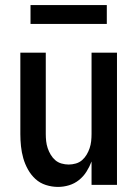

<svg xmlns="http://www.w3.org/2000/svg" viewBox="-20 -727 540 755"><path d="M208 8Q184 8 160.5 0.5Q137 -7 119.5 -23Q102 -39 90 -60.5Q78 -82 71.5 -105Q65 -128 62.5 -152Q60 -176 60 -200V-520H160V-200Q160 -186 161.5 -172Q163 -158 167.5 -144.5Q172 -131 179.5 -118.5Q187 -106 197.5 -97Q208 -88 222 -84Q236 -80 250 -80Q264 -80 278 -84Q292 -88 302.5 -97Q313 -106 320.5 -118.5Q328 -131 332.5 -144.5Q337 -158 338.5 -172Q340 -186 340 -200V-520H440V0H340V-92Q332 -71 320 -52Q308 -33 290.5 -19Q273 -5 251.5 1.5Q230 8 208 8ZM100 -633V-707H400V-633Z"/></svg>

Font: Iosevka Semibold
Style: Regular
Weight: 600
Monospace: yes
Designer: Belleve Invis
Foundry: Belleve Invis
Version: Version 33.2.3; ttfautohint (v1.8.4)